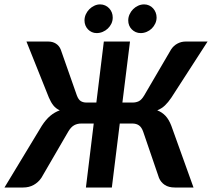

<svg xmlns="http://www.w3.org/2000/svg" viewBox="-36 -833 942 853"><path d="M179.2 -648.4Q197.8 -648.4 212.4 -639.2Q227.1 -629.9 233.9 -612.8L305.2 -409.7Q312.5 -390.1 323 -383.8Q333.5 -377.4 348.1 -377.4H392.1L425.3 -648.4H541.5L507.8 -377.4H553.2Q568.4 -377.4 580.6 -383.3Q592.8 -389.2 604.5 -408.7L724.1 -613.3Q735.4 -630.4 752.4 -639.4Q769.5 -648.4 788.1 -648.4H886.2L725.1 -398.9Q710.9 -377.9 696.5 -364.3Q682.1 -350.6 662.6 -342.8Q684.1 -334.5 699.2 -318.4Q714.4 -302.2 725.1 -274.4L823.7 0H740.7Q713.4 0 696 -11.5Q678.7 -22.9 670.4 -42.5L600.1 -248Q593.3 -267.6 581.5 -275.9Q569.8 -284.2 551.8 -284.2H496.1L460.9 0H345.7L380.4 -284.2H325.2Q307.1 -284.2 293.2 -276.4Q279.3 -268.6 267.6 -249L147.9 -43Q134.3 -22.9 113.8 -11.5Q93.3 0 66.9 0H-16.1L149.9 -274.4Q168 -302.2 187.3 -318.4Q206.5 -334.5 229.5 -342.8Q212.4 -350.6 201.4 -364.3Q190.4 -377.9 181.2 -399.4L81.5 -648.4ZM659.7 -755.4Q659.7 -741.2 653.8 -728.5Q647.9 -715.8 638.2 -706.3Q628.4 -696.8 615.5 -691.4Q602.5 -686 588.9 -686Q577.1 -686 567.1 -690.4Q557.1 -694.8 549.6 -702.4Q542 -710 537.8 -720.2Q533.7 -730.5 533.7 -742.2Q533.7 -756.3 539.6 -769.3Q545.4 -782.2 555.2 -792Q564.9 -801.8 577.6 -807.6Q590.3 -813.5 604.5 -813.5Q616.2 -813.5 626.5 -808.8Q636.7 -804.2 644 -796.1Q651.4 -788.1 655.5 -777.6Q659.7 -767.1 659.7 -755.4ZM464.8 -755.4Q464.8 -740.7 459 -728.3Q453.1 -715.8 443.1 -706.3Q433.1 -696.8 420.2 -691.4Q407.2 -686 393.1 -686Q381.8 -686 372.1 -690.4Q362.3 -694.8 355 -702.4Q347.7 -710 343.5 -720.2Q339.4 -730.5 339.4 -742.2Q339.4 -756.3 345.2 -769.3Q351.1 -782.2 360.8 -792Q370.6 -801.8 383.1 -807.6Q395.5 -813.5 408.7 -813.5Q420.9 -813.5 431.2 -808.8Q441.4 -804.2 449 -796.1Q456.5 -788.1 460.7 -777.6Q464.8 -767.1 464.8 -755.4Z"/></svg>

Font: Carlito
Style: Bold Italic
Weight: 700
Italic angle: -7°
Designer: Lukasz Dziedzic
Foundry: tyPoland Lukasz Dziedzic
Version: Version 1.104